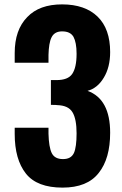

<svg xmlns="http://www.w3.org/2000/svg" viewBox="-20 -841 556 875"><path d="M98 -50C64 -93 47 -153 47 -231V-259H201V-232C202 -191 207 -161 216 -143C225 -125 242 -116 267 -116C292 -116 308 -125 317 -144C325 -162 329 -192 329 -233C329 -276 323 -309 310 -330C297 -351 274 -361 240 -362C238 -363 229 -363 212 -363V-476H237C272 -476 296 -485 309 -504C322 -523 329 -553 329 -596C329 -631 324 -656 315 -673C305 -690 288 -698 263 -698C240 -698 224 -689 215 -671C206 -653 202 -626 201 -591V-555H47V-599C47 -670 66 -724 104 -763C141 -802 194 -821 263 -821C333 -821 387 -802 425 -765C463 -728 482 -674 482 -604C482 -557 472 -518 453 -487C434 -455 409 -435 379 -427C448 -402 482 -338 482 -236C482 -158 465 -97 430 -53C395 -8 340 14 265 14C188 14 132 -7 98 -50Z"/></svg>

Font: Oswald SemiBold
Style: Regular
Weight: 400
Version: Version